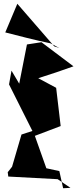

<svg xmlns="http://www.w3.org/2000/svg" viewBox="-20 -999 414 1019"><path d="M315 0 295 -91 226 -106 165 -278 302 -330 278 -533 183 -584C251 -605 311 -626 370 -647L200 -775L123 -763L82 -555L41 -624L28 -551L152 -304L94 -285L44 -114L21 -85L24 -62L286 -48L354 -2ZM268 -753 72 -979 8 -827C83 -808 161 -787 248 -769L295 -744Z"/></svg>

Font: Asimov Silicon
Style: Regular
Weight: 400
Designer: Google
Version: Version 2.000980; 2014